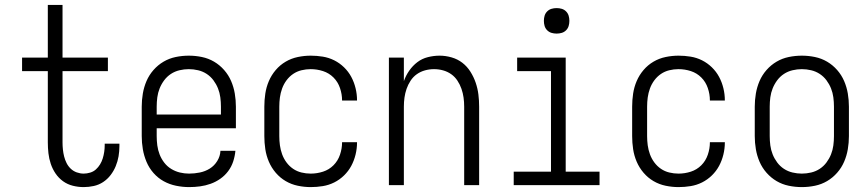

<svg xmlns="http://www.w3.org/2000/svg" viewBox="-20 -755 3540 783"><path d="M321 8Q299 8 277 2.5Q255 -3 237 -16Q219 -29 206.5 -47.5Q194 -66 187 -87Q180 -108 177.5 -130Q175 -152 175 -174V-465H70V-520H175V-735H235V-520H420V-465H235V-174Q235 -160 236.5 -145.5Q238 -131 241.5 -117Q245 -103 251.5 -90Q258 -77 268.5 -67Q279 -57 293 -52Q307 -47 321 -47Q334 -47 347.5 -51Q361 -55 371 -64Q381 -73 388 -84.5Q395 -96 399 -109Q403 -122 405 -135.5Q407 -149 407 -162V-169H467V-159Q467 -138 463.5 -117.5Q460 -97 452 -77.5Q444 -58 431 -41Q418 -24 400.5 -12.5Q383 -1 362.5 3.5Q342 8 321 8Z M751 8Q725 8 698 2.5Q671 -3 647.5 -16Q624 -29 606 -49.5Q588 -70 577.5 -95Q567 -120 562.5 -146.5Q558 -173 558 -200V-320Q558 -347 562.5 -373.5Q567 -400 577.5 -424.5Q588 -449 606 -469.5Q624 -490 647 -503.5Q670 -517 696.5 -522.5Q723 -528 750 -528Q777 -528 803.5 -522.5Q830 -517 853 -503.5Q876 -490 894 -469.5Q912 -449 922.5 -424.5Q933 -400 937.5 -373.5Q942 -347 942 -320V-232H619V-200Q619 -181 621.5 -162Q624 -143 631 -125Q638 -107 650 -91.5Q662 -76 678.5 -66Q695 -56 713.5 -51.5Q732 -47 751 -47Q773 -47 795 -51.5Q817 -56 835.5 -67.5Q854 -79 866 -98.5Q878 -118 879 -140H940Q938 -118 931 -96.5Q924 -75 910.5 -57Q897 -39 878.5 -26Q860 -13 839 -5.5Q818 2 796 5Q774 8 751 8ZM619 -288H881V-320Q881 -339 878.5 -358Q876 -377 869 -394.5Q862 -412 850.5 -427.5Q839 -443 823 -453.5Q807 -464 788 -468.5Q769 -473 750 -473Q731 -473 712 -468.5Q693 -464 677 -453.5Q661 -443 649.5 -427.5Q638 -412 631 -394.5Q624 -377 621.5 -358Q619 -339 619 -320Z M1247 8Q1221 8 1194.5 2.5Q1168 -3 1145 -16.5Q1122 -30 1104.5 -50.5Q1087 -71 1076.5 -95.5Q1066 -120 1062 -146.5Q1058 -173 1058 -200V-320Q1058 -347 1062 -373.5Q1066 -400 1076.5 -424.5Q1087 -449 1104.5 -469.5Q1122 -490 1145 -503.5Q1168 -517 1194.5 -522.5Q1221 -528 1247 -528Q1272 -528 1296.5 -524Q1321 -520 1343 -509Q1365 -498 1383 -480.5Q1401 -463 1412.5 -441.5Q1424 -420 1430 -395.5Q1436 -371 1436 -346V-345H1375V-346Q1375 -371 1366.5 -396Q1358 -421 1340 -439Q1322 -457 1297.5 -465Q1273 -473 1247 -473Q1228 -473 1209.5 -468.5Q1191 -464 1175.5 -453.5Q1160 -443 1148.5 -427.5Q1137 -412 1130.5 -394Q1124 -376 1121.5 -357.5Q1119 -339 1119 -320V-200Q1119 -181 1121.5 -162.5Q1124 -144 1130.5 -126Q1137 -108 1148.5 -92.5Q1160 -77 1175.5 -66.5Q1191 -56 1209.5 -51.5Q1228 -47 1247 -47Q1273 -47 1297.5 -55Q1322 -63 1340 -81Q1358 -99 1366.5 -124Q1375 -149 1375 -174V-175H1436V-174Q1436 -149 1430 -124.5Q1424 -100 1412.5 -78.5Q1401 -57 1383 -39.5Q1365 -22 1343 -11Q1321 0 1296.5 4Q1272 8 1247 8Z M1566 0V-520H1627V-424Q1635 -447 1649 -467Q1663 -487 1682 -501.5Q1701 -516 1725 -522Q1749 -528 1773 -528Q1797 -528 1821.5 -521Q1846 -514 1865.5 -499Q1885 -484 1898.5 -462.5Q1912 -441 1920 -417.5Q1928 -394 1931 -369.5Q1934 -345 1934 -320V0H1873V-320Q1873 -339 1870.5 -357Q1868 -375 1862 -392.5Q1856 -410 1845.5 -426Q1835 -442 1820 -452.5Q1805 -463 1787 -468Q1769 -473 1750 -473Q1731 -473 1713 -468Q1695 -463 1680 -452.5Q1665 -442 1654.5 -426Q1644 -410 1638 -392.5Q1632 -375 1629.5 -357Q1627 -339 1627 -320V0Z M2075 0V-55H2227V-465H2089V-520H2287V-55H2425V0ZM2250 -618Q2239 -618 2229 -621Q2219 -624 2211.5 -631.5Q2204 -639 2201 -649Q2198 -659 2198 -670Q2198 -681 2201 -691Q2204 -701 2211.5 -708.5Q2219 -716 2229 -719Q2239 -722 2250 -722Q2261 -722 2271 -719Q2281 -716 2288.5 -708.5Q2296 -701 2299 -691Q2302 -681 2302 -670Q2302 -659 2299 -649Q2296 -639 2288.5 -631.5Q2281 -624 2271 -621Q2261 -618 2250 -618Z M2747 8Q2721 8 2694.5 2.5Q2668 -3 2645 -16.5Q2622 -30 2604.5 -50.5Q2587 -71 2576.5 -95.5Q2566 -120 2562 -146.5Q2558 -173 2558 -200V-320Q2558 -347 2562 -373.5Q2566 -400 2576.5 -424.5Q2587 -449 2604.5 -469.5Q2622 -490 2645 -503.5Q2668 -517 2694.5 -522.5Q2721 -528 2747 -528Q2772 -528 2796.5 -524Q2821 -520 2843 -509Q2865 -498 2883 -480.5Q2901 -463 2912.5 -441.5Q2924 -420 2930 -395.5Q2936 -371 2936 -346V-345H2875V-346Q2875 -371 2866.5 -396Q2858 -421 2840 -439Q2822 -457 2797.5 -465Q2773 -473 2747 -473Q2728 -473 2709.5 -468.5Q2691 -464 2675.5 -453.5Q2660 -443 2648.5 -427.5Q2637 -412 2630.5 -394Q2624 -376 2621.5 -357.5Q2619 -339 2619 -320V-200Q2619 -181 2621.5 -162.5Q2624 -144 2630.5 -126Q2637 -108 2648.5 -92.5Q2660 -77 2675.5 -66.5Q2691 -56 2709.5 -51.5Q2728 -47 2747 -47Q2773 -47 2797.5 -55Q2822 -63 2840 -81Q2858 -99 2866.5 -124Q2875 -149 2875 -174V-175H2936V-174Q2936 -149 2930 -124.5Q2924 -100 2912.5 -78.5Q2901 -57 2883 -39.5Q2865 -22 2843 -11Q2821 0 2796.5 4Q2772 8 2747 8Z M3250 8Q3223 8 3196.5 2.5Q3170 -3 3147 -16.5Q3124 -30 3106 -50.5Q3088 -71 3077.5 -95.5Q3067 -120 3062.5 -146.5Q3058 -173 3058 -200V-320Q3058 -347 3062.5 -373.5Q3067 -400 3077.5 -424.5Q3088 -449 3106 -469.5Q3124 -490 3147 -503.5Q3170 -517 3196.5 -522.5Q3223 -528 3250 -528Q3277 -528 3303.5 -522.5Q3330 -517 3353 -503.5Q3376 -490 3394 -469.5Q3412 -449 3422.5 -424.5Q3433 -400 3437.5 -373.5Q3442 -347 3442 -320V-200Q3442 -173 3437.5 -146.5Q3433 -120 3422.5 -95.5Q3412 -71 3394 -50.5Q3376 -30 3353 -16.5Q3330 -3 3303.5 2.5Q3277 8 3250 8ZM3250 -47Q3269 -47 3288 -51.5Q3307 -56 3323 -66.5Q3339 -77 3350.5 -92.5Q3362 -108 3369 -125.5Q3376 -143 3378.5 -162Q3381 -181 3381 -200V-320Q3381 -339 3378.5 -358Q3376 -377 3369 -394.5Q3362 -412 3350.5 -427.5Q3339 -443 3323 -453.5Q3307 -464 3288 -468.5Q3269 -473 3250 -473Q3231 -473 3212 -468.5Q3193 -464 3177 -453.5Q3161 -443 3149.5 -427.5Q3138 -412 3131 -394.5Q3124 -377 3121.5 -358Q3119 -339 3119 -320V-200Q3119 -181 3121.5 -162Q3124 -143 3131 -125.5Q3138 -108 3149.5 -92.5Q3161 -77 3177 -66.5Q3193 -56 3212 -51.5Q3231 -47 3250 -47Z"/></svg>

Font: Iosevka Curly Light
Style: Regular
Weight: 300
Monospace: yes
Designer: Belleve Invis
Foundry: Belleve Invis
Version: Version 22.1.2; ttfautohint (v1.8.4)